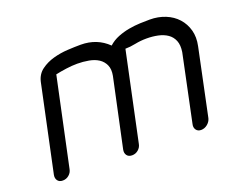

<svg xmlns="http://www.w3.org/2000/svg" viewBox="-94 -714 1072 875"><g transform="rotate(-20 442.5 -277.0)"><path d="M122 -38Q119 -22 106 -11Q93 0 76 0Q59 0 51 -11Q43 -22 46 -38L135 -457Q143 -492 169.5 -511.5Q196 -531 230 -540.5Q264 -550 300 -552Q336 -554 363 -554Q442 -554 495 -502Q516 -521 542.5 -531.5Q569 -542 597 -547Q625 -552 651.5 -553Q678 -554 698 -554Q739 -554 773.5 -540Q808 -526 831 -500.5Q854 -475 863.5 -440.5Q873 -406 864 -364L796 -40Q792 -24 778 -12.5Q764 -1 747 -1Q731 -1 723 -12.5Q715 -24 719 -40L787 -364Q792 -397 783 -419Q774 -441 755 -454Q736 -467 710 -472.5Q684 -478 655 -478Q626 -478 599 -472.5Q572 -467 549 -467L458 -38Q455 -22 442 -11Q429 0 412 0Q395 0 387 -11Q379 -22 382 -38L453 -370Q459 -401 449.5 -422Q440 -443 421 -455.5Q402 -468 374.5 -473Q347 -478 319 -478Q293 -478 264.5 -474Q236 -470 213 -465Z"/></g></svg>

Font: VDS Compensated
Style: Light Italic
Weight: 300
Italic angle: -12°
Designer: artmaker
Foundry: artmaker
Version: Version 1.000 2012 initial release